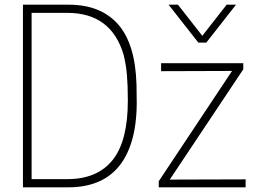

<svg xmlns="http://www.w3.org/2000/svg" viewBox="-20 -800 1104 820"><path d="M273 0H78V-780H273Q410 -780 484 -696.5Q558 -613 563 -438Q563 -418 563.5 -398Q564 -378 564 -357Q563 -264 542.5 -196.5Q522 -129 484.5 -85.5Q447 -42 393.5 -21Q340 0 273 0ZM268 -35Q395 -35 460.5 -116Q526 -197 526 -370Q526 -404 525 -431Q524 -458 522 -481Q520 -504 516.5 -524.5Q513 -545 508 -566Q455 -745 268 -745H115V-35ZM1029 0H658V-26L971 -497L668 -496V-530H1019V-504L705 -33L1029 -34ZM861 -618H827L700 -780H740L844 -647L948 -780H988Z"/></svg>

Font: Tanohe Sans ExtraLight
Style: Regular
Weight: 250
Designer: Village Type and Design LLC & Cristiano Sobral
Foundry: Cooper Hewitt Smithsonian Design Museum
Version: Version 1.00;September 29, 2021;FontCreator 13.0.0.2655 64-b